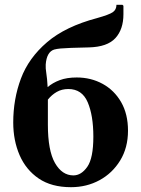

<svg xmlns="http://www.w3.org/2000/svg" viewBox="-20 -768 587 798"><path d="M464 -748H489L493 -744V-709Q493 -646 459.5 -609.5Q426 -573 350 -571Q303 -570 275.5 -569Q248 -568 232 -566.5Q216 -565 205 -562Q174 -552 170 -500Q169 -485 172.5 -463.5Q176 -442 178 -406Q199 -424 228.5 -435Q258 -446 299 -446Q358 -446 406.5 -419.5Q455 -393 483.5 -343.5Q512 -294 512 -225Q512 -154 479.5 -101Q447 -48 393.5 -19Q340 10 275 10Q194 10 141 -26Q88 -62 61.5 -123Q35 -184 35 -259Q35 -356 67 -441.5Q99 -527 175.5 -592.5Q252 -658 384 -693Q434 -707 449 -717.5Q464 -728 464 -748ZM179 -250Q179 -142 208.5 -90.5Q238 -39 285 -39Q318 -39 343 -75Q368 -111 368 -200Q368 -288 344.5 -343Q321 -398 264 -398Q237 -398 216 -386Q195 -374 179 -354Z"/></svg>

Font: Spectral
Style: Bold
Weight: 700
Designer: Jean-Baptiste Levee
Foundry: Production Type
Version: Version 2.001